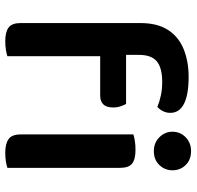

<svg xmlns="http://www.w3.org/2000/svg" viewBox="-28 -694 729 712"><g transform="rotate(90 336.0 -338.5)"><path d="M184 -490V-442H366Q370 -435 374.5 -422.5Q379 -410 379 -394Q379 -369 367.5 -357.5Q356 -346 335 -346H189V-2Q181 1 166 3.5Q151 6 133 6Q99 6 82.5 -6.5Q66 -19 66 -51V-495Q66 -558 91.5 -597.5Q117 -637 162.5 -655.5Q208 -674 266 -674Q331 -674 365 -657Q399 -640 399 -606Q399 -591 392.5 -578.5Q386 -566 377 -558Q358 -566 334.5 -571Q311 -576 285 -576Q232 -576 208 -556Q184 -536 184 -490ZM469 -614Q469 -643 489.5 -663Q510 -683 541 -683Q573 -683 592.5 -663Q612 -643 612 -614Q612 -586 592.5 -565.5Q573 -545 541 -545Q510 -545 489.5 -565.5Q469 -586 469 -614ZM603 -2Q595 1 580 3.5Q565 6 547 6Q513 6 496 -6.5Q479 -19 479 -51V-469Q487 -472 502.5 -474.5Q518 -477 536 -477Q571 -477 587 -464.5Q603 -452 603 -419Z"/></g></svg>

Font: Baloo Bhaijaan 2 SemiBold
Style: Regular
Weight: 600
Designer: Sanskriti Dholi, Noopur Datye and Ek Type
Foundry: Ek Type
Version: Version 1.700